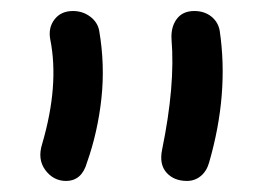

<svg xmlns="http://www.w3.org/2000/svg" viewBox="-20 -764 485 347"><path d="M317.9 -437Q294.4 -437 281 -451.9Q267.6 -466.8 272.9 -493.2Q296.9 -609.9 290 -692.9Q288.6 -714.8 299.3 -729.5Q310.1 -744.1 331.1 -744.1Q349.1 -744.1 361.6 -734.4Q374 -724.6 377 -709Q394 -594.7 357.9 -470.2Q353.5 -454.6 342.8 -445.8Q332 -437 317.9 -437ZM99.1 -437Q76.7 -437 62 -456.5Q47.4 -476.1 56.2 -503.9Q87.4 -610.4 70.8 -692.9Q66.9 -713.9 78.6 -729Q90.3 -744.1 111.8 -744.1Q129.4 -744.1 142.8 -734.1Q156.2 -724.1 159.2 -709Q169.9 -647 163.3 -586.2Q156.7 -525.4 137.2 -470.2Q127.9 -437 99.1 -437Z"/></svg>

Font: Shantell Sans Bouncy
Style: Regular
Weight: 400
Designer: Stephen Nixon, Anya Danilova, Shantell Martin
Foundry: Arrow Type
Version: Version 1.006;[9816181b4]